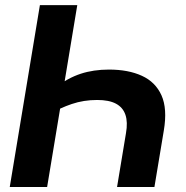

<svg xmlns="http://www.w3.org/2000/svg" viewBox="-20 -748 742 768"><path d="M416 -469.7Q493.2 -469.7 547.6 -444.8Q602.1 -419.9 626 -366.5Q649.9 -313 635.3 -226.1L597.7 0H448.2L483.9 -215.3Q491.7 -259.3 481.7 -288.8Q471.7 -318.4 443.8 -333.3Q416 -348.1 368.7 -348.1Q314.5 -348.1 267.1 -332Q219.7 -315.9 183.6 -293.5L200.7 -397.9Q252.4 -436.5 303.2 -453.1Q354 -469.7 416 -469.7ZM289.1 -727.5 168.5 0H19L139.6 -727.5Z"/></svg>

Font: Inter 18pt
Style: Bold Italic
Weight: 700
Italic angle: -9.3988°
Designer: Rasmus Andersson
Foundry: rsms
Version: Version 4.001;git-66647c0bb